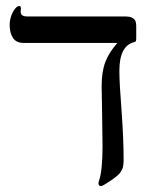

<svg xmlns="http://www.w3.org/2000/svg" viewBox="-20 -608 521 640"><path d="M434.1 -481Q434.1 -474.1 433.1 -471.4Q432.1 -468.8 428.2 -467.8Q377.9 -456.1 377.9 -372.1Q377.9 -331.1 385.3 -237.3Q392.1 -143.6 392.1 -74.2Q392.1 -60.5 389.9 -51.5Q387.7 -42.5 380.9 -32.7Q374 -22.9 348.1 -5.4Q322.3 12.2 316.9 12.2Q308.1 12.2 308.1 2L309.6 -3.9Q321.8 -38.6 321.8 -120.1L320.3 -234.4L318.8 -320.8Q318.8 -368.2 330.8 -400.4Q342.8 -432.6 371.1 -464.8H59.1Q34.2 -464.8 23.2 -481.7Q12.2 -498.5 12.2 -524.9Q12.2 -540 17.3 -554.7Q22.5 -569.3 30 -578.6Q37.6 -587.9 43.9 -587.9Q49.8 -587.9 49.8 -580.1L48.8 -568.8Q48.8 -553.2 70.8 -553.2H397.9Q411.1 -553.2 418.9 -549.6Q426.8 -545.9 430.4 -539.8Q434.1 -533.7 434.1 -519Z"/></svg>

Font: Liberation Serif
Style: Regular
Weight: 400
Designer: Steve Matteson
Foundry: Ascender Corporation
Version: Version 2.1.5